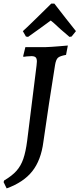

<svg xmlns="http://www.w3.org/2000/svg" viewBox="-47 -900 442 1067"><path d="M158 -558Q158 -575 151 -581.5Q144 -588 128 -588Q115 -588 101.5 -586.5Q88 -585 83 -584L82 -589L94 -638H204Q236 -639 276.5 -642.5Q317 -646 330 -647L320 -595Q286 -589 275 -579Q264 -569 259 -539Q244 -447 225.5 -325.5Q207 -204 194 -111Q181 -10 132.5 51.5Q84 113 -10 147L-27 112L-24 103Q20 77 44.5 49.5Q69 22 82.5 -17Q96 -56 104 -118L156 -535Q158 -553 158 -558ZM238 -880H255Q272 -858 319.5 -797Q367 -736 375 -727L351 -697L339 -695L289 -738Q242 -782 235 -786L179 -745L109 -695L97 -697L80 -727Q91 -736 153.5 -797Q216 -858 238 -880Z"/></svg>

Font: Alegreya SC Medium
Style: Italic
Weight: 500
Italic angle: -7°
Designer: Juan Pablo del Peral
Foundry: Huerta Tipografica
Version: Version 2.007; ttfautohint (v1.6)